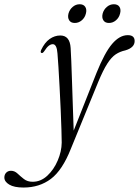

<svg xmlns="http://www.w3.org/2000/svg" viewBox="-136 -614 638 882"><path d="M307.5 -279.5Q345 -372.5 379.2 -412.5Q413.5 -452.5 451 -452.5Q482.5 -452.5 482.5 -425.5Q482.5 -395 439.5 -382.5Q415.5 -377.5 395.8 -364.5Q376 -351.5 356.8 -321.5Q337.5 -291.5 315 -237L189.5 69.5Q150.5 168 97.8 207.8Q45 247.5 -28 247.5Q-71 247.5 -93.5 234Q-116 220.5 -116 201.5Q-116 188 -107.5 179.2Q-99 170.5 -85.5 170.5Q-69 170.5 -55.5 183.2Q-42 196 -26 208.5Q-10 221 14 221Q51.5 221 81.5 193Q111.5 165 129.2 123.2Q147 81.5 147.5 41Q147.5 21.5 146.2 -19Q145 -59.5 142.8 -110.5Q140.5 -161.5 137.8 -212.8Q135 -264 132.5 -305.8Q130 -347.5 128 -368.5Q125 -411 106.5 -411Q97.5 -411 88 -403.8Q78.5 -396.5 67 -378.5Q60.5 -369 55 -370.5Q48 -372.5 53 -384.5Q69 -418.5 92 -434.8Q115 -451 141 -451Q185 -451 188.5 -393.5Q190 -375.5 191.5 -332.8Q193 -290 195 -234.2Q197 -178.5 198.8 -120.5Q200.5 -62.5 202.5 -14ZM207.5 -508.5Q189.5 -508.5 181.8 -520.8Q174 -533 178.5 -551.5Q183.5 -570 197.8 -582.2Q212 -594.5 230 -594.5Q248 -594.5 255.8 -582.2Q263.5 -570 258.5 -551.5Q254 -533 239.8 -520.8Q225.5 -508.5 207.5 -508.5ZM364.5 -508.5Q346.5 -508.5 338.8 -520.8Q331 -533 335.5 -551.5Q340.5 -570 354.8 -582.2Q369 -594.5 387 -594.5Q405.5 -594.5 413 -582.2Q420.5 -570 415.5 -551.5Q411 -533 396.8 -520.8Q382.5 -508.5 364.5 -508.5Z"/></svg>

Font: Fraunces 72pt S000 Light
Style: Italic
Weight: 300
Italic angle: -16°
Version: Version 1.000; ttfautohint (v1.8.3)